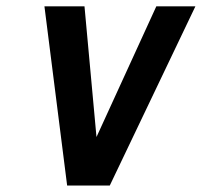

<svg xmlns="http://www.w3.org/2000/svg" viewBox="-20 -572 640 592"><path d="M117 -552.5H240.5L277.5 -149.5L462 -552.5H582.5L318.5 0H187Z"/></svg>

Font: JuliaMono SemiBold
Style: Italic
Weight: 600
Italic angle: -9°
Monospace: yes
Designer: cormullion
Foundry: corm
Version: Version 0.056; ttfautohint (v1.8.4)